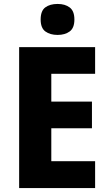

<svg xmlns="http://www.w3.org/2000/svg" viewBox="-20 -953 552 973"><path d="M462 0H77V-714H462V-579H240V-438H446V-303H240V-136H462ZM272 -933Q310 -933 333.5 -915Q357 -897 357 -854Q357 -811 333 -793.5Q309 -776 272 -776Q234 -776 210 -793.5Q186 -811 186 -854Q186 -898 209.5 -915.5Q233 -933 272 -933Z"/></svg>

Font: Noto Sans Malayalam SemiCondensed ExtraBold
Style: Regular
Weight: 800
Width: 4
Designer: Jelle Bosma - Monotype Design Team
Foundry: Monotype Imaging Inc.
Version: Version 2.104; ttfautohint (v1.8.4.7-5d5b)